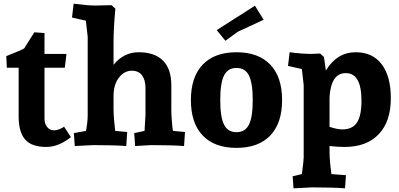

<svg xmlns="http://www.w3.org/2000/svg" viewBox="-20 -786 2162 1040"><path d="M327 -100 364 -43Q297 10 231 10Q151 10 116 -30.5Q81 -71 81 -156V-419H17L14 -482Q107 -519 111 -524L166 -611L221 -607V-494H340L331 -419H221V-143Q221 -117 235 -98.5Q249 -80 273 -80Q285 -80 298.5 -85Q312 -90 320 -95Z M370 -691 379 -766Q454 -756 496 -756L584 -758L605 -739Q595 -632 595 -557V-435Q650 -503 731 -503Q818 -503 863 -457.5Q908 -412 908 -325V-193Q908 -171 910 -142Q912 -113 914 -95L917 -77L982 -71L977 5Q911 0 798 0L712 5L707 -65L763 -77Q764 -91 765 -112Q766 -133 767 -146Q768 -159 768 -163V-311Q768 -352 749.5 -377.5Q731 -403 694 -403Q654 -403 624.5 -366Q595 -329 595 -265V-193Q595 -171 597.5 -142Q600 -113 602 -95L604 -77L669 -71L664 5Q598 0 485 0L385 5L380 -65L446 -77Q455 -126 455 -163V-587L445 -674Z M1444 -436Q1508 -369 1508 -244Q1508 -119 1444 -52Q1380 15 1261 15Q1142 15 1078 -52Q1014 -119 1014 -244Q1014 -369 1078 -436Q1142 -503 1261 -503Q1380 -503 1444 -436ZM1328.5 -111Q1349 -152 1349 -244Q1349 -336 1328.5 -377Q1308 -418 1261 -418Q1214 -418 1193.5 -377Q1173 -336 1173 -244Q1173 -152 1193.5 -111Q1214 -70 1261 -70Q1308 -70 1328.5 -111ZM1361 -755 1408 -679Q1286 -623 1268 -614L1201 -565L1154 -623Z M1907 -503Q1998 -503 2047.5 -438Q2097 -373 2097 -254Q2097 -128 2031.5 -59Q1966 10 1846 10Q1812 10 1765 5V36Q1765 58 1767.5 88.5Q1770 119 1773 138L1775 157L1854 163L1849 234Q1783 229 1670 229L1570 234L1565 169L1615 157Q1625 86 1625 66V-325L1615 -412L1540 -429L1549 -503Q1617 -494 1666 -494L1714 -496L1735 -477L1745 -404Q1805 -503 1907 -503ZM1853 -390Q1773 -390 1765 -260V-99Q1807 -85 1834 -85Q1889 -85 1913.5 -122Q1938 -159 1938 -241Q1938 -390 1853 -390Z"/></svg>

Font: Andada
Style: Bold
Weight: 700
Designer: Carolina Giovagnoli
Foundry: Carolina Giovagnoli
Version: Version 1.003